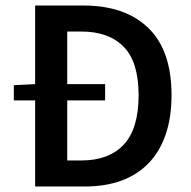

<svg xmlns="http://www.w3.org/2000/svg" viewBox="-20 -674 689 694"><path d="M30 -311V-366L107 -370V-654H282Q432 -654 516 -573Q600 -492 600 -330Q600 -249 578.5 -187Q557 -125 516.5 -83.5Q476 -42 418.5 -21Q361 0 288 0H107V-311ZM223 -94H274Q374 -94 427.5 -151.5Q481 -209 481 -330Q481 -450 427 -505Q373 -560 274 -560H223V-370H360V-311H223Z"/></svg>

Font: TT Toshiba Sans Medium
Style: Regular
Weight: 500
Designer: Paul D. Hunt
Foundry: Toshiba Corporation
Version: Version 2.020;PS 2.000;hotconv 1.0.86;makeotf.lib2.5.63406